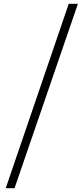

<svg xmlns="http://www.w3.org/2000/svg" viewBox="-20 -806 434 1003"><path d="M339 -786H387L56 177H10Z"/></svg>

Font: Kinto Sans Light
Style: Regular
Weight: 300
Designer: Authors: Ryoko NISHIZUKA  (kana & ideographs); Paul D. Hunt (Latin, Greek & Cyrillic); Wenlong ZHANG  (bopomofo); Sandol
Foundry: Adobe Systems Incorporated, ookami Inc.
Version: Version 0.001